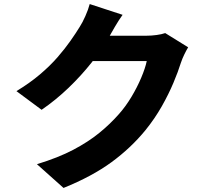

<svg xmlns="http://www.w3.org/2000/svg" viewBox="-20 -854 1040 946"><path d="M907 -621Q898 -606 888 -585.5Q878 -565 871 -544Q858 -502 834.5 -446Q811 -390 777 -330Q743 -270 697 -213Q625 -125 529.5 -55Q434 15 293 72L162 -45Q267 -77 341 -116Q415 -155 469 -199Q523 -243 566 -292Q599 -329 627.5 -376.5Q656 -424 676 -471.5Q696 -519 703 -553H375L425 -678Q439 -678 468 -678Q497 -678 532.5 -678Q568 -678 603 -678Q638 -678 665 -678Q692 -678 701 -678Q726 -678 751.5 -681.5Q777 -685 794 -691ZM584 -781Q564 -753 545.5 -721Q527 -689 518 -673Q483 -611 431.5 -546Q380 -481 317.5 -421Q255 -361 185 -313L61 -405Q127 -445 177 -487.5Q227 -530 263.5 -572Q300 -614 327 -652.5Q354 -691 373 -722Q386 -742 400.5 -774.5Q415 -807 422 -834Z"/></svg>

Font: Noto Sans KR ExtraBold
Style: Regular
Weight: 800
Designer: Ryoko NISHIZUKA  (kana, bopomofo & ideographs); Paul D. Hunt (Latin, Greek & Cyrillic); Sandoll Communications , Soo-you
Foundry: Adobe
Version: Version 2.004-H2;hotconv 1.0.118;makeotfexe 2.5.65603